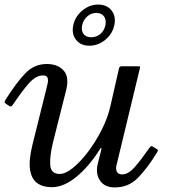

<svg xmlns="http://www.w3.org/2000/svg" viewBox="-22 -810 763 840"><path d="M2.5 -374Q50.5 -450 89.5 -490Q128.5 -530 182.5 -530Q232 -530 257.5 -500.2Q283 -470.5 265.5 -408L210.5 -190Q195 -127.5 197.8 -88.2Q200.5 -49 239 -49Q264.5 -49 297.5 -75.8Q330.5 -102.5 363.5 -146.2Q396.5 -190 422.8 -241.8Q449 -293.5 460.5 -343.5L499 -512.5Q501 -520 511 -520H581.5Q589 -520 590.2 -518.8Q591.5 -517.5 590 -511.5L487 -84Q484 -71 489.2 -59Q494.5 -47 513 -47Q540 -47 569 -80.8Q598 -114.5 628 -158Q635 -168 638.2 -170Q641.5 -172 647.5 -168L660 -160.5Q667.5 -156 668.8 -153.5Q670 -151 663.5 -140.5Q622.5 -74 581.5 -32Q540.5 10 480 10Q435.5 10 415.2 -20.5Q395 -51 406 -95L420 -150Q423 -161.5 420.8 -162.5Q418.5 -163.5 414.5 -156.5Q369.5 -84 313.5 -37.5Q257.5 9 204.5 9Q166 9 141 -8.8Q116 -26.5 109.5 -67.5Q103 -108.5 120.5 -179L181.5 -424Q184 -434 186.8 -447Q189.5 -460 186 -470Q182.5 -480 165.5 -480Q135 -480 104.5 -445.5Q74 -411 40 -360Q35 -352 30.5 -347Q26 -342 19.5 -346L7 -354Q-1.5 -359.5 -2 -362.8Q-2.5 -366 2.5 -374ZM369 -610Q331 -610 310.8 -635.8Q290.5 -661.5 298.5 -699.5Q306.5 -737.5 338 -763.8Q369.5 -790 407.5 -790Q446 -790 466.2 -764Q486.5 -738 478 -699.5Q470 -661.5 438.5 -635.8Q407 -610 369 -610ZM377 -647Q399.5 -647 416.8 -661.2Q434 -675.5 439 -699.5Q444 -723 433 -738.2Q422 -753.5 399.5 -753.5Q377 -753.5 359.8 -738.2Q342.5 -723 337.5 -699.5Q332.5 -675.5 343.5 -661.2Q354.5 -647 377 -647Z"/></svg>

Font: Besley
Style: Italic
Weight: 400
Italic angle: -13°
Designer: Owen Earl
Foundry: indestructible type*
Version: Version 4.000; ttfautohint (v1.8.4.7-5d5b)